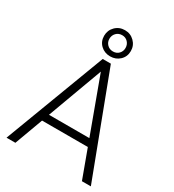

<svg xmlns="http://www.w3.org/2000/svg" viewBox="-218 -1053 1062 1174"><g transform="rotate(30 312.5 -466.0)"><path d="M547.4 0 474.1 -199.2H150.9L77.6 0H15.1L283.7 -710.9H341.3L610.4 0ZM169.9 -251H455.1L312.5 -638.2ZM220.2 -838.4Q220.2 -877.4 247.3 -904.5Q274.4 -931.6 314.5 -931.6Q354 -931.6 381.3 -904.5Q408.7 -877.4 408.7 -838.4Q408.7 -798.8 381.3 -772.9Q354 -747.1 314.5 -747.1Q274.4 -747.1 247.3 -772.9Q220.2 -798.8 220.2 -838.4ZM257.3 -838.4Q257.3 -814.9 273.4 -798.3Q289.6 -781.7 314.5 -781.7Q339.4 -781.7 355.2 -798.1Q371.1 -814.5 371.1 -838.4Q371.1 -862.8 355.2 -879.6Q339.4 -896.5 314.5 -896.5Q289.6 -896.5 273.4 -879.6Q257.3 -862.8 257.3 -838.4Z"/></g></svg>

Font: Vazirmatn RD UI ExtraLight
Style: Regular
Weight: 200
Designer: Saber Rastikerdar
Foundry: Saber Rastikerdar
Version: Version 33.003